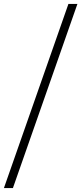

<svg xmlns="http://www.w3.org/2000/svg" viewBox="-43 -862 416 982"><path d="M307 -842H353L23 100H-23Z"/></svg>

Font: Montserrat Alternates Light
Style: Regular
Weight: 300
Designer: Julieta Ulanovsky
Foundry: Julieta Ulanovsky
Version: Version 7.200